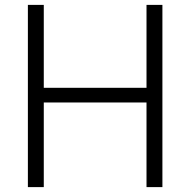

<svg xmlns="http://www.w3.org/2000/svg" viewBox="-20 -765 777 785"><path d="M94 0H159V-346H579V0H644V-745H579V-406H159V-745H94Z"/></svg>

Font: Mluvka Light
Style: Regular
Weight: 300
Designer: Modified by Jiří Krblich, Original typeface by Gumpita Rahayu
Foundry: Gumpita Rahayu & Jiří Krblich
Version: Version 2.000;Glyphs 3.1.1 (3134)